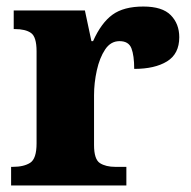

<svg xmlns="http://www.w3.org/2000/svg" viewBox="-20 -568 584 588"><path d="M14 0V-57H19Q53 -57 72.5 -69.5Q92 -82 92 -129V-411Q92 -455 75 -467Q58 -479 25 -479H22V-536H240L260 -442H265Q290 -498 324.5 -523Q359 -548 419 -548Q477 -548 503 -521.5Q529 -495 529 -454Q529 -403 491.5 -380Q454 -357 391 -357Q391 -398 382.5 -420Q374 -442 346 -442Q319 -442 302 -416.5Q285 -391 276.5 -352.5Q268 -314 268 -276V-124Q268 -80 286 -68.5Q304 -57 333 -57H367V0Z"/></svg>

Font: Noto Serif Devanagari ExtraBold
Style: Regular
Weight: 800
Designer: Universal Thirst, Indian Type Foundry and the Monotype Design Team
Foundry: Monotype Imaging Inc.
Version: Version 2.004; ttfautohint (v1.8.4.7-5d5b)